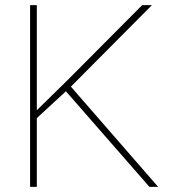

<svg xmlns="http://www.w3.org/2000/svg" viewBox="-20 -731 675 751"><path d="M237.8 -374 124 -269V0H97.7V-710.9H124V-299.8L241.2 -414.6L536.1 -710.9H574.2L257.3 -392.1L598.6 0H564.5Z"/></svg>

Font: Roboto Thin
Style: Regular
Weight: 250
Designer: Google
Version: Version 2.134; 2016